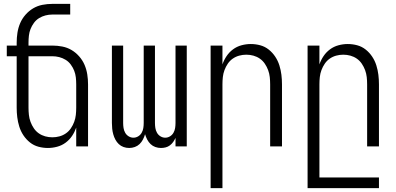

<svg xmlns="http://www.w3.org/2000/svg" viewBox="-20 -755 2040 990"><path d="M227 8Q202 8 178 1.5Q154 -5 134.5 -20.5Q115 -36 101 -57Q87 -78 79.5 -102Q72 -126 69 -150.5Q66 -175 66 -200V-465H15V-520H66V-535Q66 -561 70 -586.5Q74 -612 84 -635.5Q94 -659 111.5 -679Q129 -699 151 -712Q173 -725 198.5 -730Q224 -735 250 -735H342V-680H250Q232 -680 214.5 -675.5Q197 -671 181.5 -661.5Q166 -652 155 -637Q144 -622 137.5 -605.5Q131 -589 129 -571Q127 -553 127 -535V-520H250Q276 -520 301.5 -515Q327 -510 349 -497Q371 -484 388.5 -464Q406 -444 416 -420.5Q426 -397 430 -371.5Q434 -346 434 -320V0H373V-97Q365 -74 351.5 -54Q338 -34 318.5 -19.5Q299 -5 275 1.5Q251 8 227 8ZM250 -47Q269 -47 287 -52Q305 -57 320 -67.5Q335 -78 345.5 -93.5Q356 -109 362.5 -126.5Q369 -144 371 -162.5Q373 -181 373 -200V-320Q373 -338 371 -356Q369 -374 362.5 -390.5Q356 -407 345 -422Q334 -437 318.5 -446.5Q303 -456 285.5 -460.5Q268 -465 250 -465H127V-200Q127 -181 129 -162.5Q131 -144 137.5 -126.5Q144 -109 154.5 -93.5Q165 -78 180 -67.5Q195 -57 213 -52Q231 -47 250 -47Z M646 8Q631 8 617 3Q603 -2 592.5 -12Q582 -22 575 -35Q568 -48 564 -62.5Q560 -77 558.5 -91.5Q557 -106 557 -121V-520H615V-121Q615 -108 617 -95Q619 -82 625.5 -70.5Q632 -59 643.5 -52Q655 -45 668 -45Q681 -45 692.5 -52Q704 -59 710.5 -70.5Q717 -82 719 -95Q721 -108 721 -121V-520H779V-121Q779 -108 781 -95Q783 -82 789.5 -70.5Q796 -59 807.5 -52Q819 -45 832 -45Q845 -45 856.5 -52Q868 -59 874.5 -70.5Q881 -82 883 -95Q885 -108 885 -121V-520H943V0H885V-44Q880 -33 873 -23Q866 -13 856 -5.5Q846 2 834 5Q822 8 810 8Q795 8 781 3Q767 -2 756.5 -12Q746 -22 739 -35.5Q732 -49 728 -63Q724 -49 717 -35.5Q710 -22 699.5 -12Q689 -2 675 3Q661 8 646 8Z M1066 215V-520H1127V-423Q1135 -446 1148.5 -466Q1162 -486 1181.5 -500.5Q1201 -515 1225 -521.5Q1249 -528 1273 -528Q1298 -528 1322 -521.5Q1346 -515 1365.5 -499.5Q1385 -484 1399 -463Q1413 -442 1420.5 -418Q1428 -394 1431 -369.5Q1434 -345 1434 -320V0H1373V-320Q1373 -339 1371 -357.5Q1369 -376 1362.5 -393.5Q1356 -411 1345.5 -426.5Q1335 -442 1320 -452.5Q1305 -463 1287 -468Q1269 -473 1250 -473Q1231 -473 1213 -468Q1195 -463 1180 -452.5Q1165 -442 1154.5 -426.5Q1144 -411 1137.5 -393.5Q1131 -376 1129 -357.5Q1127 -339 1127 -320V215Z M1566 215V-520H1627V-423Q1635 -446 1648.5 -466Q1662 -486 1681.5 -500.5Q1701 -515 1725 -521.5Q1749 -528 1773 -528Q1798 -528 1822 -521.5Q1846 -515 1865.5 -499.5Q1885 -484 1899 -463Q1913 -442 1920.5 -418Q1928 -394 1931 -369.5Q1934 -345 1934 -320V0H1873V-320Q1873 -339 1871 -357.5Q1869 -376 1862.5 -393.5Q1856 -411 1845.5 -426.5Q1835 -442 1820 -452.5Q1805 -463 1787 -468Q1769 -473 1750 -473Q1731 -473 1713 -468Q1695 -463 1680 -452.5Q1665 -442 1654.5 -426.5Q1644 -411 1637.5 -393.5Q1631 -376 1629 -357.5Q1627 -339 1627 -320V160H1934V215Z"/></svg>

Font: Iosevka Fixed Light
Style: Regular
Weight: 300
Monospace: yes
Designer: Belleve Invis
Foundry: Belleve Invis
Version: Version 32.3.0